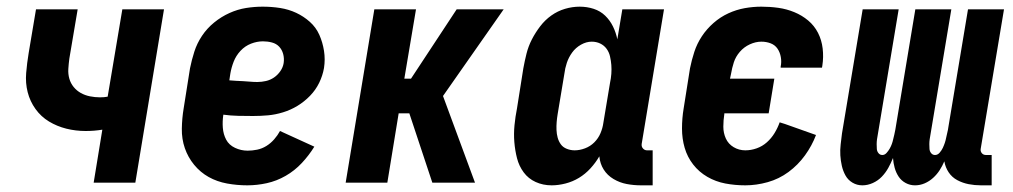

<svg xmlns="http://www.w3.org/2000/svg" viewBox="-20 -548 3040 576"><path d="M261 0 287 -159Q275 -157 262.5 -156Q250 -155 237 -155Q207 -155 179 -162Q151 -169 127 -183.5Q103 -198 86.5 -221Q70 -244 63 -271.5Q56 -299 58.5 -329Q61 -359 66 -389L88 -520H213L188 -372Q186 -357 185 -341.5Q184 -326 188 -312Q192 -298 201 -287Q210 -276 222.5 -269Q235 -262 250 -259Q265 -256 280 -256Q286 -256 292 -256.5Q298 -257 303 -258L347 -520H472L386 0Z M722 8Q691 8 661 2.5Q631 -3 606 -17Q581 -31 562.5 -53.5Q544 -76 534.5 -103.5Q525 -131 525.5 -162Q526 -193 531 -223L550 -343Q555 -368 563 -393Q571 -418 586 -440.5Q601 -463 622.5 -480.5Q644 -498 668.5 -509Q693 -520 718 -524Q743 -528 768 -528Q795 -528 820.5 -524Q846 -520 868.5 -509.5Q891 -499 909.5 -482.5Q928 -466 938 -443.5Q948 -421 952 -395.5Q956 -370 952 -344Q948 -321 937.5 -299.5Q927 -278 910 -260.5Q893 -243 872.5 -230.5Q852 -218 829 -211Q806 -204 784 -202Q762 -200 739 -200Q717 -200 694.5 -200.5Q672 -201 650 -204Q647 -184 648.5 -164.5Q650 -145 658.5 -129Q667 -113 685 -104.5Q703 -96 723 -96Q737 -96 751.5 -99Q766 -102 779 -110Q792 -118 802.5 -130Q813 -142 820 -155L923 -108Q907 -82 885.5 -59Q864 -36 837 -20.5Q810 -5 780.5 1.5Q751 8 722 8ZM752 -302Q765 -302 778 -305Q791 -308 802 -315.5Q813 -323 821 -334.5Q829 -346 831 -359Q833 -373 829.5 -386Q826 -399 817.5 -408Q809 -417 796 -420.5Q783 -424 769 -424Q751 -424 733 -417Q715 -410 701.5 -395.5Q688 -381 681 -363Q674 -345 671 -327L668 -307Q678 -306 688.5 -305.5Q699 -305 709.5 -304.5Q720 -304 730.5 -303Q741 -302 752 -302Z M1017 0 1103 -520H1228L1193 -312H1213L1350 -520H1491L1309 -260L1405 0H1277L1208 -208H1176L1142 0Z M1635 8Q1609 8 1587 -2Q1565 -12 1551 -31Q1537 -50 1531 -73.5Q1525 -97 1523 -122Q1521 -147 1523.5 -172.5Q1526 -198 1531 -223L1550 -343Q1554 -365 1559.5 -387Q1565 -409 1575.5 -429.5Q1586 -450 1600.5 -469Q1615 -488 1634 -501.5Q1653 -515 1675 -521.5Q1697 -528 1719 -528Q1741 -528 1761 -521.5Q1781 -515 1795.5 -501Q1810 -487 1819 -468.5Q1828 -450 1832 -430L1847 -520H1972L1905 -116Q1904 -108 1909 -102.5Q1914 -97 1921 -97H1938V8H1903Q1881 8 1860 4Q1839 0 1820.5 -11Q1802 -22 1791 -39.5Q1780 -57 1778 -79Q1767 -60 1751.5 -43Q1736 -26 1717 -14.5Q1698 -3 1676.5 2.5Q1655 8 1635 8ZM1704 -97Q1719 -97 1735 -103Q1751 -109 1763 -121Q1775 -133 1781.5 -148.5Q1788 -164 1790 -179L1810 -299Q1813 -313 1814 -326.5Q1815 -340 1814 -353Q1813 -366 1810 -379Q1807 -392 1799.5 -402Q1792 -412 1780.5 -417.5Q1769 -423 1755 -423Q1739 -423 1723 -414Q1707 -405 1696.5 -390.5Q1686 -376 1680.5 -359.5Q1675 -343 1673 -326L1653 -206Q1651 -194 1650 -182Q1649 -170 1649.5 -158Q1650 -146 1653 -135Q1656 -124 1662.5 -115Q1669 -106 1680.5 -101.5Q1692 -97 1704 -97Z M2216 8Q2185 8 2156 2.5Q2127 -3 2102 -17.5Q2077 -32 2059.5 -54.5Q2042 -77 2034 -104.5Q2026 -132 2026 -162.5Q2026 -193 2031 -223L2050 -343Q2055 -368 2063 -392.5Q2071 -417 2085.5 -439Q2100 -461 2120.5 -479Q2141 -497 2165 -508Q2189 -519 2214 -523.5Q2239 -528 2264 -528Q2290 -528 2315 -524.5Q2340 -521 2363 -511.5Q2386 -502 2404.5 -486.5Q2423 -471 2434 -449.5Q2445 -428 2448 -402.5Q2451 -377 2447 -351L2446 -345H2322V-348Q2325 -362 2322.5 -376.5Q2320 -391 2312.5 -402Q2305 -413 2292 -418Q2279 -423 2264 -423Q2247 -423 2229.5 -415Q2212 -407 2199.5 -392.5Q2187 -378 2181.5 -361Q2176 -344 2173 -326L2170 -312H2303L2286 -208H2153V-206Q2150 -187 2150 -168Q2150 -149 2157.5 -132.5Q2165 -116 2181 -106.5Q2197 -97 2216 -97Q2233 -97 2250 -103Q2267 -109 2280.5 -121Q2294 -133 2303.5 -148.5Q2313 -164 2319 -181L2335 -176L2428 -143Q2416 -111 2395 -82Q2374 -53 2345.5 -32Q2317 -11 2283 -1.5Q2249 8 2216 8Z M2567 8Q2551 8 2537.5 0Q2524 -8 2516.5 -21.5Q2509 -35 2505.5 -50.5Q2502 -66 2501 -82Q2500 -98 2502 -115Q2504 -132 2506 -148L2568 -520H2676L2611 -130Q2610 -123 2610 -115.5Q2610 -108 2610.5 -101Q2611 -94 2615.5 -88.5Q2620 -83 2627 -83Q2634 -83 2639.5 -89Q2645 -95 2649 -102Q2653 -109 2655.5 -116Q2658 -123 2659.5 -130Q2661 -137 2663 -144.5Q2665 -152 2666 -159L2726 -520H2834L2769 -130Q2768 -123 2768 -115.5Q2768 -108 2768.5 -101Q2769 -94 2773.5 -88.5Q2778 -83 2785 -83Q2793 -83 2799 -90Q2805 -97 2808.5 -104.5Q2812 -112 2814.5 -119.5Q2817 -127 2818.5 -135Q2820 -143 2822 -150.5Q2824 -158 2825 -166L2884 -520H2992L2922 -101Q2921 -94 2925.5 -88.5Q2930 -83 2938 -83H2955V8H2923Q2904 8 2886 4.5Q2868 1 2852 -7.5Q2836 -16 2826 -31Q2816 -46 2813 -64Q2807 -50 2799 -37.5Q2791 -25 2779.5 -14.5Q2768 -4 2754 2Q2740 8 2725 8Q2710 8 2697 1Q2684 -6 2676 -18Q2668 -30 2664 -44.5Q2660 -59 2659 -74Q2653 -59 2645 -44.5Q2637 -30 2625.5 -18Q2614 -6 2598.5 1Q2583 8 2567 8Z"/></svg>

Font: Iosevka Curly Extrabold
Style: Italic
Weight: 800
Italic angle: -9°
Monospace: yes
Designer: Belleve Invis
Foundry: Belleve Invis
Version: Version 22.1.2; ttfautohint (v1.8.4)